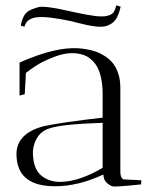

<svg xmlns="http://www.w3.org/2000/svg" viewBox="-20 -680 579 705"><path d="M359.9 -38.1H356.9Q266.6 3.9 182.1 3.9Q48.8 3.9 41 -101.1Q32.7 -188.5 141.1 -216.8Q210.4 -231.4 356.9 -248V-335.9Q356.9 -366.2 351.8 -390.6Q346.7 -415 339.1 -430.2Q331.5 -445.3 320.1 -456.5Q308.6 -467.8 299.1 -472.9Q289.6 -478 276.9 -481Q264.2 -483.9 257.8 -484.4Q251.5 -484.9 243.2 -484.9Q211.4 -484.4 173.3 -469Q135.3 -453.6 113 -439.2Q90.8 -424.8 75.2 -412.1L70.8 -334L51.8 -329.1V-450.2L62.5 -455.1Q73.2 -459.5 85.7 -464.6Q98.1 -469.7 117.9 -476.6Q137.7 -483.4 157 -488.8Q176.3 -494.1 199.2 -498.3Q222.2 -502.4 242.2 -502.9Q254.4 -503.4 265.9 -502.9Q277.3 -502.4 296.4 -499.3Q315.4 -496.1 331.3 -490.7Q347.2 -485.4 364.5 -474.4Q381.8 -463.4 394 -448.5Q406.2 -433.6 414.1 -410.2Q421.9 -386.7 421.9 -357.9V-51.8Q421.9 -21 438 -21L499 -18.1L498 -2.9Q488.8 -1.5 451.4 1.7Q414.1 4.9 397.9 4.9Q386.2 3.9 373 -7.8Q359.9 -19.5 359.9 -38.1ZM200.2 -12.2Q237.8 -12.2 279.5 -27.1Q321.3 -42 356.9 -64V-229Q207 -224.1 163.1 -209Q129.9 -199.2 114.3 -170.4Q98.6 -141.6 101.1 -109.9Q104 -57.6 132.1 -34.9Q160.2 -12.2 200.2 -12.2ZM69.8 -582 56.2 -585.9Q60.1 -607.9 68.6 -622.6Q77.1 -637.2 92.5 -643.8Q107.9 -650.4 120.4 -653.6Q132.8 -656.7 157 -653.6Q181.2 -650.4 193.6 -647.9Q206.1 -645.5 234.9 -639.2Q243.7 -637.2 248 -636.2Q299.3 -625 328.9 -621.3Q358.4 -617.7 374.8 -622.1Q391.1 -626.5 396.7 -634.5Q402.3 -642.6 407.2 -660.2L422.9 -655.8Q418 -632.8 410.2 -617.4Q402.3 -602.1 390.6 -594.2Q378.9 -586.4 366.2 -583.5Q353.5 -580.6 335 -582.5Q316.4 -584.5 299.1 -588.1Q281.7 -591.8 257.3 -598.1Q247.6 -600.6 242.2 -602.1Q152.8 -621.1 115 -616.5Q77.1 -611.8 69.8 -582Z"/></svg>

Font: Antic Didone
Style: Regular
Weight: 400
Designer: Santiago Orozco
Foundry: Santiago Orozco
Version: Version 2.000